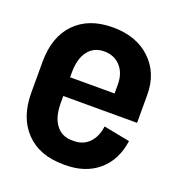

<svg xmlns="http://www.w3.org/2000/svg" viewBox="-105 -612 658 714"><g transform="rotate(20 224.0 -255.0)"><path d="M428 -223H136V-195Q136 -140 159 -109.5Q182 -79 223 -79H229Q267 -79 290.5 -103.5Q314 -128 319 -169L423 -149Q412 -71 361 -27.5Q310 16 230 16H223Q128 16 74 -40Q20 -96 20 -194V-316Q20 -415 74 -470.5Q128 -526 223 -526Q316 -526 372 -473Q428 -420 428 -334ZM312 -297V-333Q312 -377 287.5 -404Q263 -431 223 -431Q182 -431 159 -400.5Q136 -370 136 -316V-297Z"/></g></svg>

Font: Akshar Medium
Style: Regular
Weight: 500
Designer: Tall Chai
Foundry: Tall Chai
Version: Version 1.000